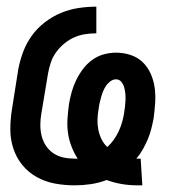

<svg xmlns="http://www.w3.org/2000/svg" viewBox="-20 -548 540 576"><path d="M392 8Q368 8 344.5 4Q321 0 300 -8Q276 1 252 4.5Q228 8 204 8Q173 8 144 2.5Q115 -3 90 -17Q65 -31 47 -53Q29 -75 20 -102.5Q11 -130 11 -160Q11 -190 16 -221L35 -341Q40 -367 49.5 -392.5Q59 -418 75.5 -441Q92 -464 115 -481.5Q138 -499 163.5 -509.5Q189 -520 216 -524Q243 -528 269 -528V-448Q252 -448 235.5 -445.5Q219 -443 203 -436Q187 -429 173 -417.5Q159 -406 148.5 -391.5Q138 -377 132.5 -360.5Q127 -344 124 -327L104 -207Q101 -190 101 -173Q101 -156 105 -140Q109 -124 118 -110.5Q127 -97 140.5 -88Q154 -79 170.5 -75.5Q187 -72 205 -72Q207 -72 209 -72Q211 -72 213 -72Q202 -89 194.5 -108.5Q187 -128 184 -149Q181 -170 182.5 -192Q184 -214 187 -236Q190 -254 195 -272Q200 -290 208.5 -307.5Q217 -325 229 -341Q241 -357 257 -368.5Q273 -380 291.5 -385Q310 -390 328 -390Q351 -390 372 -383Q393 -376 408 -361.5Q423 -347 432 -327Q441 -307 444 -285Q447 -263 445.5 -240Q444 -217 441 -194Q438 -178 434 -162Q430 -146 423.5 -130.5Q417 -115 408.5 -100Q400 -85 389 -72Q390 -72 391.5 -72Q393 -72 394 -72Q396 -72 398 -72Q400 -72 402 -72L407 8Q403 8 399.5 8Q396 8 392 8ZM302 -107Q313 -117 321.5 -129Q330 -141 336 -154Q342 -167 346 -180.5Q350 -194 352 -207Q354 -218 355 -228Q356 -238 356.5 -247.5Q357 -257 356 -267Q355 -277 352.5 -286Q350 -295 344 -302.5Q338 -310 328 -310Q319 -310 311 -304Q303 -298 298 -290.5Q293 -283 289.5 -274.5Q286 -266 283.5 -257Q281 -248 279 -239.5Q277 -231 276 -222Q273 -206 272.5 -190Q272 -174 275 -159Q278 -144 284.5 -130.5Q291 -117 302 -107Z"/></svg>

Font: Iosevka SS04 Medium Oblique
Style: Regular
Weight: 500
Italic angle: -9°
Monospace: yes
Designer: Belleve Invis
Foundry: Belleve Invis
Version: Version 19.0.0; ttfautohint (v1.8.4)